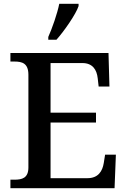

<svg xmlns="http://www.w3.org/2000/svg" viewBox="-20 -994 671 1014"><path d="M235 -784H278C320 -831 382 -921 395 -962V-974H293C283 -923 255 -843 235 -799ZM35 0H585L592 -177H535L528 -133C521 -89 498 -53 442 -53H247V-347H487V-399H247V-661H415C469 -661 491 -626 496 -581L501 -537H558L553 -714H35V-669H56C97 -669 130 -660 130 -599V-110C130 -53 96 -45 56 -45H35Z"/></svg>

Font: Noto Serif Thai Medium
Style: Regular
Weight: 500
Designer: Monotype Design Team
Foundry: Monotype Imaging Inc.
Version: Version 1.901;PS 001.901;hotconv 1.0.88;makeotf.lib2.5.64775